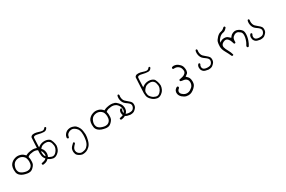

<svg xmlns="http://www.w3.org/2000/svg" viewBox="123 -1660 4753 3193"><g transform="rotate(-30 2500.0 -63.5)"><path d="M641.1 -41Q641.1 -62 634.3 -86.4Q626 -118.7 592.3 -154.8Q558.6 -190.9 539.6 -197.8Q519.5 -204.6 496.1 -208.5Q481.4 -210.9 468.3 -210.9Q430.2 -210.9 387.7 -200.7Q359.9 -194.3 332.5 -179.2L327.6 -176.3Q317.9 -187.5 312 -193.4Q288.1 -216.8 266.6 -226.1Q239.3 -237.8 207 -241.2Q200.7 -241.7 195.1 -241.7Q189.5 -241.7 181.9 -241.5Q174.3 -241.2 162.4 -238.8Q150.4 -236.3 137.7 -232.4Q99.6 -220.2 74 -196.3Q48.3 -172.4 38.1 -147Q25.4 -115.2 25.4 -72.3Q25.4 -48.3 29.3 -23.9Q34.7 9.3 62.5 37.1Q87.4 61.5 124.8 74.5Q162.1 87.4 196.8 92.3Q210 94.2 222.2 94.2Q240.7 94.2 256.8 89.8Q282.2 82.5 308.3 56.2Q334.5 29.8 343.8 9.3Q353 -11.2 354 -35.2Q354.5 -51.3 354.5 -63Q354.5 -74.7 354.5 -82.5Q354 -104.5 346.7 -130.9L345.2 -135.3L348.6 -138.2Q372.6 -159.2 397.5 -164.6Q420.9 -169.4 450.7 -172.9Q459.5 -173.8 467.8 -173.8Q490.2 -173.8 513.2 -166.5Q544.4 -156.7 563 -134.8Q581.5 -113.3 590.3 -93.8Q599.1 -74.2 603 -43.9Q603.5 -38.6 603.5 -33.7Q603.5 -2 575.7 25.4Q556.6 44.9 532.5 51.3Q508.3 57.6 482.4 64L478 73.2Q478 73.7 478 74.7Q478 84.5 482.9 91.8Q488.8 96.2 496.1 97.2Q523.9 94.2 548.6 85.9Q573.2 77.6 597.2 54.7Q621.1 31.7 629.2 15.9Q637.2 0 640.1 -27.3Q641.1 -33.7 641.1 -41ZM246.6 52.2Q228.5 55.7 214.1 55.7Q199.7 55.7 187.5 53.2Q121.1 40 88.9 7.8Q76.2 -4.9 70.3 -20.5Q62 -42.5 62 -64.7Q62 -86.9 72.3 -116.7Q83.5 -148.9 101.6 -167Q115.2 -181.2 135.7 -190.9Q156.2 -200.7 183.1 -203.1Q189.5 -203.6 196.3 -203.6Q238.8 -203.6 276.4 -173.3Q298.3 -155.8 307.1 -129.9Q317.9 -98.6 317.9 -63.5Q317.9 -41.5 313.5 -20.5Q307.6 7.3 288.6 26.4Q269.5 45.4 247.1 51.8Z M830.1 -432.1Q829.6 -432.1 828.4 -432.1Q827.1 -432.1 825.2 -432.1Q821.8 -431.2 819.8 -429.7L818.8 -428.7Q813 -419.9 798.8 -408.7Q784.7 -397.5 765.1 -397.5Q741.7 -397.5 695.3 -413.6Q657.7 -426.3 628.9 -427.7Q622.1 -428.2 615.7 -428.2Q597.2 -428.2 586.9 -425.3Q574.2 -421.4 561.5 -409.7Q550.3 -398.9 550.3 -384.3Q550.3 -365.7 548.6 -342Q546.9 -318.4 545.9 -302.2Q544.4 -270 541.5 -208Q538.6 -146 537.4 -125.7Q536.1 -105.5 536.1 -97.7Q536.1 -71.8 541 -43.9Q546.9 -8.3 577.6 25.4Q608.9 59.6 637.5 72.5Q666 85.4 697.8 90.3Q722.2 90.3 743.7 81.5Q770 70.3 795.4 44.9Q814.5 26.4 826.2 1Q840.3 -29.3 843.8 -61Q844.2 -66.4 844.2 -72.3Q844.2 -100.6 831.1 -143.1Q815.9 -191.9 796.9 -206.1Q763.2 -231 716.3 -233.9Q709 -234.4 701.7 -234.4Q674.3 -234.4 646.5 -226.1Q618.7 -217.8 589.4 -196.3L576.7 -187Q582.5 -290 582.5 -322.3Q582.5 -354.5 585.4 -369.1Q587.4 -377 592.3 -381.8Q602.1 -391.6 623.5 -391.6Q642.1 -391.6 669.9 -384.5Q697.8 -377.4 725.6 -372.8Q753.4 -368.2 772.9 -368.2Q780.3 -368.2 789.1 -368.9Q797.9 -369.6 806.9 -373.5Q815.9 -377.4 822.8 -384.3Q836.9 -397.9 843.3 -410.2Q843.3 -411.1 843.3 -413.6Q843.3 -420.9 839.8 -427.2ZM703.1 55.7Q692.4 55.7 681.6 52.2Q658.2 44.9 642.1 36.1Q625.5 27.3 603 2.9Q580.1 -22 576.4 -42.2Q572.8 -62.5 571.3 -81.1Q570.8 -84.5 570.8 -88.4Q570.8 -104 577.1 -118.4Q583.5 -132.8 604 -156.2Q624.5 -180.2 647 -189Q679.7 -201.7 716.3 -199.2Q727.5 -198.2 737.8 -196.3Q760.3 -190.9 777.1 -174.1Q793.9 -157.2 799.8 -134.3Q806.2 -111.8 809.1 -88.9Q809.6 -83 809.6 -76.7Q809.6 -57.6 802.2 -36.1Q790 0 764.2 25.9Q751 39.1 734.9 48.3Q718.3 55.7 703.1 55.7Z M1113.3 26.4Q1106.4 26.4 1102.1 31.2L1099.6 33.7Q1053.7 75.7 1044.7 94Q1035.6 112.3 1033.2 132.8Q1031.7 144 1031.7 153.6Q1031.7 163.1 1032.7 170.9Q1034.7 189 1041.5 206.1Q1048.3 223.1 1065.2 237.3Q1082 251.5 1103 261.7Q1124 272 1147.9 275.9Q1150.9 275.9 1153.3 275.9Q1188 275.9 1218.8 265.1Q1252 253.4 1287.6 219.2Q1322.8 185.5 1340.3 116.7Q1355.5 60.5 1355.5 16.6Q1355.5 6.3 1354.5 -3.4Q1350.1 -54.7 1343.3 -83Q1336.9 -110.4 1313.5 -146Q1290 -180.7 1261.2 -193.6Q1232.4 -206.5 1204.6 -210.4Q1196.3 -211.4 1189.5 -211.4Q1182.6 -211.4 1175.8 -210.9Q1162.1 -210 1146.5 -205.6Q1116.2 -196.8 1097.2 -178.7Q1073.7 -156.2 1064 -135.3Q1058.1 -122.6 1055.7 -107.9Q1054.7 -103.5 1054.7 -99.6Q1054.7 -87.9 1061.5 -79.1L1071.3 -73.7Q1071.8 -73.7 1072.3 -73.7Q1080.6 -73.7 1085.9 -78.1L1091.3 -88.4Q1096.2 -128.4 1120.1 -147.7Q1144 -167 1172.4 -172.9Q1183.6 -174.8 1194.3 -174.8Q1210 -174.8 1223.1 -169.9Q1245.1 -161.6 1270 -139.6Q1295.4 -117.7 1306.2 -86.4Q1317.9 -51.8 1317.9 0Q1317.9 43 1309.1 93.3Q1298.8 149.4 1272.9 183.1Q1246.6 217.3 1223.4 226.1Q1200.2 234.9 1171.4 239.3Q1163.1 240.7 1154.8 240.7Q1134.8 240.7 1119.1 231.9Q1097.7 220.7 1084 204.6Q1070.3 188.5 1067.4 161.1Q1066.9 157.7 1066.9 153.8Q1066.9 130.4 1080.6 108.9Q1096.7 83.5 1123 59.1L1129.4 47.9Q1129.4 47.4 1129.4 46.9Q1129.4 38.1 1125 31.2L1115.2 26.9Q1114.3 26.4 1113.3 26.4Z M2141.1 -41Q2141.1 -62 2134.3 -86.4Q2126 -118.7 2092.3 -154.8Q2058.6 -190.9 2039.6 -197.8Q2019.5 -204.6 1996.1 -208.5Q1981.4 -210.9 1968.3 -210.9Q1930.2 -210.9 1887.7 -200.7Q1859.9 -194.3 1832.5 -179.2L1827.6 -176.3Q1817.9 -187.5 1812 -193.4Q1788.1 -216.8 1766.6 -226.1Q1739.3 -237.8 1707 -241.2Q1700.7 -241.7 1695.1 -241.7Q1689.5 -241.7 1681.9 -241.5Q1674.3 -241.2 1662.4 -238.8Q1650.4 -236.3 1637.7 -232.4Q1599.6 -220.2 1574 -196.3Q1548.3 -172.4 1538.1 -147Q1525.4 -115.2 1525.4 -72.3Q1525.4 -48.3 1529.3 -23.9Q1534.7 9.3 1562.5 37.1Q1587.4 61.5 1624.8 74.5Q1662.1 87.4 1696.8 92.3Q1710 94.2 1722.2 94.2Q1740.7 94.2 1756.8 89.8Q1782.2 82.5 1808.3 56.2Q1834.5 29.8 1843.8 9.3Q1853 -11.2 1854 -35.2Q1854.5 -51.3 1854.5 -63Q1854.5 -74.7 1854.5 -82.5Q1854 -104.5 1846.7 -130.9L1845.2 -135.3L1848.6 -138.2Q1872.6 -159.2 1897.5 -164.6Q1920.9 -169.4 1950.7 -172.9Q1959.5 -173.8 1967.8 -173.8Q1990.2 -173.8 2013.2 -166.5Q2044.4 -156.7 2063 -134.8Q2081.5 -113.3 2090.3 -93.8Q2099.1 -74.2 2103 -43.9Q2103.5 -38.6 2103.5 -33.7Q2103.5 -2 2075.7 25.4Q2056.6 44.9 2032.5 51.3Q2008.3 57.6 1982.4 64L1978 73.2Q1978 73.7 1978 74.7Q1978 84.5 1982.9 91.8Q1988.8 96.2 1996.1 97.2Q2023.9 94.2 2048.6 85.9Q2073.2 77.6 2097.2 54.7Q2121.1 31.7 2129.2 15.9Q2137.2 0 2140.1 -27.3Q2141.1 -33.7 2141.1 -41ZM1746.6 52.2Q1728.5 55.7 1714.1 55.7Q1699.7 55.7 1687.5 53.2Q1621.1 40 1588.9 7.8Q1576.2 -4.9 1570.3 -20.5Q1562 -42.5 1562 -64.7Q1562 -86.9 1572.3 -116.7Q1583.5 -148.9 1601.6 -167Q1615.2 -181.2 1635.7 -190.9Q1656.2 -200.7 1683.1 -203.1Q1689.5 -203.6 1696.3 -203.6Q1738.8 -203.6 1776.4 -173.3Q1798.3 -155.8 1807.1 -129.9Q1817.9 -98.6 1817.9 -63.5Q1817.9 -41.5 1813.5 -20.5Q1807.6 7.3 1788.6 26.4Q1769.5 45.4 1747.1 51.8Z M2041.5 -19Q2041 -11.7 2041 -5.9Q2041 12.2 2044.4 26.4Q2048.8 45.4 2066.9 65.9Q2085 85.9 2110.4 91.1Q2135.7 96.2 2163.1 102.1Q2166 102.1 2169.4 102.1Q2193.8 102.1 2217 96.2Q2240.2 90.3 2262.7 67.4Q2286.1 44.4 2292.5 30.3Q2301.8 10.3 2301.8 -16.1Q2301.8 -28.8 2299.3 -42.5Q2295.9 -62 2272 -85.4Q2248 -108.9 2219.7 -130.9Q2189.5 -154.3 2180.2 -173.6Q2170.9 -192.9 2167 -217.3Q2165.5 -227.1 2165.5 -239.3Q2165.5 -251.5 2168.5 -266.1Q2168.9 -269 2168.9 -272Q2168.9 -279.8 2165 -285.6L2154.8 -291.5Q2154.8 -291.5 2154.3 -291.5Q2145.5 -291.5 2138.7 -285.6Q2128.9 -264.6 2128.9 -233.9Q2128.9 -217.3 2132.3 -199.7Q2136.7 -175.3 2150.4 -149.9Q2164.1 -125 2190.9 -106.4Q2230.5 -79.1 2246.3 -63.2Q2262.2 -47.4 2265.6 -29.8Q2267.1 -22 2267.1 -15.1Q2267.1 -2.9 2262.7 7.8Q2256.3 24.4 2245.1 38.1Q2232.9 53.2 2215.1 58.6Q2197.3 64 2171.4 64Q2145.5 64 2122.1 57.1Q2096.7 50.3 2086.4 33.2Q2077.1 17.6 2077.1 -2.4Q2077.1 -24.4 2093.3 -48.3Q2093.3 -48.8 2093.3 -48.8Q2093.3 -57.1 2088.9 -63.5L2079.1 -67.9Q2077.6 -68.4 2075.2 -68.4Q2067.4 -68.4 2061 -62Q2043.5 -42.5 2041.5 -19Z M2830.1 -432.1Q2829.6 -432.1 2828.4 -432.1Q2827.1 -432.1 2825.2 -432.1Q2821.8 -431.2 2819.8 -429.7L2818.8 -428.7Q2813 -419.9 2798.8 -408.7Q2784.7 -397.5 2765.1 -397.5Q2741.7 -397.5 2695.3 -413.6Q2657.7 -426.3 2628.9 -427.7Q2622.1 -428.2 2615.7 -428.2Q2597.2 -428.2 2586.9 -425.3Q2574.2 -421.4 2561.5 -409.7Q2550.3 -398.9 2550.3 -384.3Q2550.3 -365.7 2548.6 -342Q2546.9 -318.4 2545.9 -302.2Q2544.4 -270 2541.5 -208Q2538.6 -146 2537.4 -125.7Q2536.1 -105.5 2536.1 -97.7Q2536.1 -71.8 2541 -43.9Q2546.9 -8.3 2577.6 25.4Q2608.9 59.6 2637.5 72.5Q2666 85.4 2697.8 90.3Q2722.2 90.3 2743.7 81.5Q2770 70.3 2795.4 44.9Q2814.5 26.4 2826.2 1Q2840.3 -29.3 2843.8 -61Q2844.2 -66.4 2844.2 -72.3Q2844.2 -100.6 2831.1 -143.1Q2815.9 -191.9 2796.9 -206.1Q2763.2 -231 2716.3 -233.9Q2709 -234.4 2701.7 -234.4Q2674.3 -234.4 2646.5 -226.1Q2618.7 -217.8 2589.4 -196.3L2576.7 -187Q2582.5 -290 2582.5 -322.3Q2582.5 -354.5 2585.4 -369.1Q2587.4 -377 2592.3 -381.8Q2602.1 -391.6 2623.5 -391.6Q2642.1 -391.6 2669.9 -384.5Q2697.8 -377.4 2725.6 -372.8Q2753.4 -368.2 2772.9 -368.2Q2780.3 -368.2 2789.1 -368.9Q2797.9 -369.6 2806.9 -373.5Q2815.9 -377.4 2822.8 -384.3Q2836.9 -397.9 2843.3 -410.2Q2843.3 -411.1 2843.3 -413.6Q2843.3 -420.9 2839.8 -427.2ZM2703.1 55.7Q2692.4 55.7 2681.6 52.2Q2658.2 44.9 2642.1 36.1Q2625.5 27.3 2603 2.9Q2580.1 -22 2576.4 -42.2Q2572.8 -62.5 2571.3 -81.1Q2570.8 -84.5 2570.8 -88.4Q2570.8 -104 2577.1 -118.4Q2583.5 -132.8 2604 -156.2Q2624.5 -180.2 2647 -189Q2679.7 -201.7 2716.3 -199.2Q2727.5 -198.2 2737.8 -196.3Q2760.3 -190.9 2777.1 -174.1Q2793.9 -157.2 2799.8 -134.3Q2806.2 -111.8 2809.1 -88.9Q2809.6 -83 2809.6 -76.7Q2809.6 -57.6 2802.2 -36.1Q2790 0 2764.2 25.9Q2751 39.1 2734.9 48.3Q2718.3 55.7 2703.1 55.7Z M3164.1 305.2Q3196.8 305.2 3224.1 292.5Q3260.3 275.9 3290.5 245.6Q3316.4 219.2 3325 201.4Q3333.5 183.6 3335.9 155.8Q3336.4 147.5 3336.4 140.1Q3336.4 132.8 3335.9 122.3Q3335.4 111.8 3332.5 96.7Q3327.1 66.9 3310.5 48.3Q3293 28.8 3282.7 20.5L3274.4 13.7L3283.2 8.3Q3299.3 -1 3317.9 -18.1Q3335 -33.7 3337.9 -64.9Q3338.9 -73.7 3338.9 -82Q3338.9 -107.4 3332.5 -133.8Q3324.2 -168.9 3295.9 -195.6Q3267.6 -222.2 3249 -230.5Q3230.5 -238.8 3204.1 -242.7Q3198.2 -243.7 3192.4 -243.7Q3174.3 -243.7 3155.8 -234.9L3150.9 -223.6Q3150.4 -221.7 3150.4 -219.2Q3150.4 -211.4 3155.3 -206.1L3166.5 -199.7Q3177.7 -200.7 3183.3 -200.7Q3189 -200.7 3195.3 -200.4Q3201.7 -200.2 3210.7 -199Q3219.7 -197.8 3228.5 -194.3Q3247.1 -187 3264.6 -171.9Q3282.7 -156.7 3290.5 -134.8Q3298.3 -112.8 3300.3 -88.9Q3300.3 -86.4 3300.3 -83.3Q3300.3 -80.1 3299.6 -75Q3298.8 -69.8 3296.4 -63.5Q3291.5 -50.8 3280.8 -40Q3260.3 -19.5 3227.5 -10.3Q3194.8 -1 3160.6 4.4L3156.7 13.7Q3156.2 15.6 3156.2 17.6Q3156.2 26.4 3160.2 33.2Q3185.5 43.5 3213.4 45.4Q3250.5 47.9 3273.9 71.3Q3292.5 89.8 3295.4 117.2Q3296.4 125.5 3296.4 133.3Q3296.4 154.3 3290 173.8Q3281.7 200.7 3261.2 218.3Q3241.7 235.4 3220.2 248.5Q3194.3 263.7 3162.1 263.7Q3140.1 263.7 3121.6 256.8Q3099.6 248.5 3075.7 227.1Q3050.8 205.1 3050.8 176.8Q3050.8 147.5 3084.5 123L3090.3 112.3Q3090.3 111.8 3090.3 111.3Q3090.3 100.6 3085 92.3L3074.7 86.4L3061 88.4Q3043 98.1 3027.3 115.5Q3011.7 132.8 3008.8 161.1Q3008.3 167 3008.3 173.8Q3008.3 194.8 3017.6 215.8Q3029.3 241.7 3051.3 260.3Q3088.4 292 3124 300.8Q3142.6 305.2 3164.1 305.2Z M3541.5 -19Q3541 -11.7 3541 -5.9Q3541 12.2 3544.4 26.4Q3548.8 45.4 3566.9 65.9Q3585 85.9 3610.4 91.1Q3635.7 96.2 3663.1 102.1Q3666 102.1 3669.4 102.1Q3693.8 102.1 3717 96.2Q3740.2 90.3 3762.7 67.4Q3786.1 44.4 3792.5 30.3Q3801.8 10.3 3801.8 -16.1Q3801.8 -28.8 3799.3 -42.5Q3795.9 -62 3772 -85.4Q3748 -108.9 3719.7 -130.9Q3689.5 -154.3 3680.2 -173.6Q3670.9 -192.9 3667 -217.3Q3665.5 -227.1 3665.5 -239.3Q3665.5 -251.5 3668.5 -266.1Q3668.9 -269 3668.9 -272Q3668.9 -279.8 3665 -285.6L3654.8 -291.5Q3654.8 -291.5 3654.3 -291.5Q3645.5 -291.5 3638.7 -285.6Q3628.9 -264.6 3628.9 -233.9Q3628.9 -217.3 3632.3 -199.7Q3636.7 -175.3 3650.4 -149.9Q3664.1 -125 3690.9 -106.4Q3730.5 -79.1 3746.3 -63.2Q3762.2 -47.4 3765.6 -29.8Q3767.1 -22 3767.1 -15.1Q3767.1 -2.9 3762.7 7.8Q3756.3 24.4 3745.1 38.1Q3732.9 53.2 3715.1 58.6Q3697.3 64 3671.4 64Q3645.5 64 3622.1 57.1Q3596.7 50.3 3586.4 33.2Q3577.1 17.6 3577.1 -2.4Q3577.1 -24.4 3593.3 -48.3Q3593.3 -48.8 3593.3 -48.8Q3593.3 -57.1 3588.9 -63.5L3579.1 -67.9Q3577.6 -68.4 3575.2 -68.4Q3567.4 -68.4 3561 -62Q3543.5 -42.5 3541.5 -19Z M4421.4 106.9Q4431.2 106.9 4437 102.5Q4462.4 62.5 4478 17.6Q4501 -47.9 4501 -105.5Q4501 -121.6 4499 -136.2Q4495.1 -165.5 4473.4 -186.8Q4451.7 -208 4431.6 -218.8Q4398.9 -236.3 4368.2 -236.3Q4362.3 -236.3 4356.4 -235.4Q4339.8 -232.9 4325.4 -227.5Q4311 -222.2 4297.4 -212.4Q4283.2 -202.6 4260.7 -173.3L4255.4 -166.5Q4247.6 -174.8 4245.1 -177.2Q4232.9 -189.5 4214.4 -203.6Q4188.5 -222.7 4148.9 -222.7Q4134.8 -222.7 4121.1 -219.7Q4097.7 -214.8 4076.7 -199.2L4059.6 -186.5L4065.4 -207Q4073.7 -238.3 4109.4 -271.5Q4145 -304.7 4187 -310.5Q4222.7 -315.4 4261.2 -364.7Q4261.2 -365.2 4261.2 -365.7Q4261.2 -375 4256.8 -382.8L4246.1 -388.2Q4245.6 -388.2 4243.7 -388.2Q4241.7 -388.2 4239.3 -387.7Q4233.4 -386.7 4228.5 -383.3Q4196.8 -348.6 4153.3 -340.8Q4114.3 -334 4075.9 -293.5Q4037.6 -252.9 4028.3 -221.7Q4019 -189.5 4018.1 -136.7Q4018.1 -135.3 4018.1 -133.8Q4018.1 -83 4051.5 -23.7Q4085 35.6 4112.8 97.2L4123 102.1Q4125 102.5 4126.5 102.5Q4135.3 102.5 4140.6 97.7L4145.5 88.9Q4131.8 37.6 4104 -10Q4076.2 -57.6 4068.4 -92.8Q4066.4 -102.1 4066.4 -110.8Q4066.4 -136.2 4084.5 -153.8Q4106.9 -175.8 4139.6 -183.1Q4147 -184.6 4154.3 -184.6Q4180.2 -184.6 4199.7 -162.6Q4223.6 -136.2 4231 -108.4Q4237.3 -84 4247.1 -61L4256.8 -56.2Q4257.3 -56.2 4258.1 -56.2Q4258.8 -56.2 4260 -56.2Q4261.2 -56.2 4262.5 -56.4Q4263.7 -56.6 4264.9 -56.9Q4266.1 -57.1 4267.3 -57.4Q4268.6 -57.6 4269.5 -58.1Q4271.5 -59.1 4273.4 -60.5L4278.8 -70.8Q4278.3 -78.6 4278.3 -85.4Q4278.3 -140.1 4303.2 -164.1Q4330.6 -190.4 4356.9 -195.8Q4365.7 -197.3 4373.5 -197.3Q4390.6 -197.3 4404.3 -189.5Q4422.4 -178.7 4440.4 -164.1Q4463.4 -145.5 4463.4 -98.1Q4463.4 -63.5 4450.7 -22.9Q4436.5 23.4 4420.7 47.9Q4404.8 72.3 4403.8 81.5Q4403.8 92.8 4409.2 101.6L4419.9 106.9Q4420.4 106.9 4421.4 106.9Z M4541.5 -19Q4541 -11.7 4541 -5.9Q4541 12.2 4544.4 26.4Q4548.8 45.4 4566.9 65.9Q4585 85.9 4610.4 91.1Q4635.7 96.2 4663.1 102.1Q4666 102.1 4669.4 102.1Q4693.8 102.1 4717 96.2Q4740.2 90.3 4762.7 67.4Q4786.1 44.4 4792.5 30.3Q4801.8 10.3 4801.8 -16.1Q4801.8 -28.8 4799.3 -42.5Q4795.9 -62 4772 -85.4Q4748 -108.9 4719.7 -130.9Q4689.5 -154.3 4680.2 -173.6Q4670.9 -192.9 4667 -217.3Q4665.5 -227.1 4665.5 -239.3Q4665.5 -251.5 4668.5 -266.1Q4668.9 -269 4668.9 -272Q4668.9 -279.8 4665 -285.6L4654.8 -291.5Q4654.8 -291.5 4654.3 -291.5Q4645.5 -291.5 4638.7 -285.6Q4628.9 -264.6 4628.9 -233.9Q4628.9 -217.3 4632.3 -199.7Q4636.7 -175.3 4650.4 -149.9Q4664.1 -125 4690.9 -106.4Q4730.5 -79.1 4746.3 -63.2Q4762.2 -47.4 4765.6 -29.8Q4767.1 -22 4767.1 -15.1Q4767.1 -2.9 4762.7 7.8Q4756.3 24.4 4745.1 38.1Q4732.9 53.2 4715.1 58.6Q4697.3 64 4671.4 64Q4645.5 64 4622.1 57.1Q4596.7 50.3 4586.4 33.2Q4577.1 17.6 4577.1 -2.4Q4577.1 -24.4 4593.3 -48.3Q4593.3 -48.8 4593.3 -48.8Q4593.3 -57.1 4588.9 -63.5L4579.1 -67.9Q4577.6 -68.4 4575.2 -68.4Q4567.4 -68.4 4561 -62Q4543.5 -42.5 4541.5 -19Z"/></g></svg>

Font: Bakudai
Style: ExtraLight
Weight: 200
Version: Version 1.48